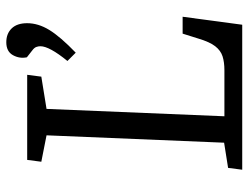

<svg xmlns="http://www.w3.org/2000/svg" viewBox="-112 -696 808 625"><g transform="rotate(-90 292.5 -384.0)"><path d="M58 -46 140 -59 164 -637 78 -654 84 -700H361L355 -654L250 -637L226 -58H376Q402 -58 421 -64Q440 -70 454 -88Q468 -106 479 -143L495 -194H550L524 0H52ZM433 -542 406 -569Q454 -628 454 -657Q454 -664 451.5 -670.5Q449 -677 441 -683L418 -701Q413 -725 425 -746.5Q437 -768 467 -768Q495 -768 512 -750.5Q529 -733 529 -700Q529 -664 507 -628Q485 -592 433 -542Z"/></g></svg>

Font: Literata 12pt
Style: Italic
Weight: 400
Italic angle: -2°
Designer: Latin by Veronika Burian and Jose Scaglione. Greek by Irene Vlachou. Cyrillic by Vera Evstafieva
Foundry: TypeTogether
Version: Version 3.002